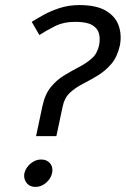

<svg xmlns="http://www.w3.org/2000/svg" viewBox="-20 -728 495 756"><path d="M135 -590 105 -642Q124 -654 152 -669.5Q180 -685 215.5 -696.5Q251 -708 292 -708Q360 -708 397.5 -685.5Q435 -663 447.5 -626.5Q460 -590 452 -549Q442 -504 418.5 -476.5Q395 -449 365.5 -431Q336 -413 306.5 -398Q277 -383 255.5 -363Q234 -343 227 -310L202 -192H122L147 -310Q157 -357 180 -385Q203 -413 232.5 -431Q262 -449 291 -464Q320 -479 341.5 -498Q363 -517 370 -549Q375 -574 370 -595Q365 -616 343.5 -629Q322 -642 277 -642Q230 -642 195.5 -624.5Q161 -607 135 -590ZM120 8Q97 8 84.5 -8Q72 -24 76 -46Q82 -69 101 -84.5Q120 -100 142 -100Q165 -100 177.5 -84.5Q190 -69 185 -46Q180 -24 161 -8Q142 8 120 8Z"/></svg>

Font: Epunda Sans
Style: Italic
Weight: 400
Italic angle: -12.0243°
Designer: Simon Atzbach
Foundry: typofactur
Version: Version 2.204; ttfautohint (v1.8.4.7-5d5b)